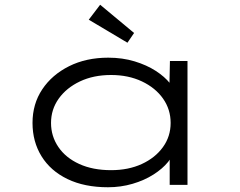

<svg xmlns="http://www.w3.org/2000/svg" viewBox="-20 -779 1011 809"><path d="M435 10Q336 10 264.5 -24.5Q193 -59 155 -120.5Q117 -182 117 -261Q117 -341 158 -402.5Q199 -464 271 -500Q343 -536 436 -536Q496 -536 547 -520.5Q598 -505 636 -480.5Q674 -456 696.5 -427.5Q719 -399 721 -373L693 -375L696 -522H770V0H695V-148L714 -156Q712 -126 688.5 -97Q665 -68 626.5 -43.5Q588 -19 538.5 -4.5Q489 10 435 10ZM448 -62Q521 -62 577.5 -88Q634 -114 666.5 -159Q699 -204 699 -261Q699 -318 667 -363.5Q635 -409 578 -436Q521 -463 448 -463Q374 -463 317 -436Q260 -409 227.5 -363.5Q195 -318 195 -261Q195 -205 226 -159.5Q257 -114 314 -88Q371 -62 448 -62ZM517 -599 354 -696 402 -759 545 -640Z"/></svg>

Font: Lexend Zetta Light
Style: Regular
Weight: 300
Designer: Bonnie Shaver-Troup, Thomas Jockin
Foundry: Lexend
Version: Version 1.007